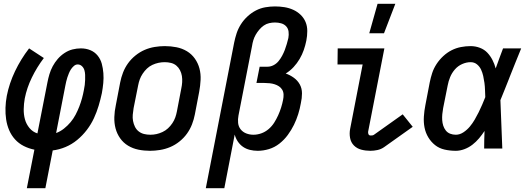

<svg xmlns="http://www.w3.org/2000/svg" viewBox="-20 -786 2790 1016"><path d="M122 210 162 6Q132 0 105.5 -13.5Q79 -27 59.5 -48.5Q40 -70 28.5 -97Q17 -124 12.5 -154Q8 -184 9 -215.5Q10 -247 16 -279Q29 -345 59.5 -409Q90 -473 134 -530L212 -479Q175 -430 148.5 -375.5Q122 -321 111 -265Q106 -237 105.5 -208.5Q105 -180 112 -154.5Q119 -129 136 -108.5Q153 -88 178 -80L231 -350Q235 -371 241.5 -393Q248 -415 259 -435.5Q270 -456 285.5 -474Q301 -492 321.5 -505.5Q342 -519 364 -524.5Q386 -530 408 -530Q435 -530 458 -520.5Q481 -511 496.5 -492Q512 -473 518.5 -449Q525 -425 527 -399Q529 -373 526.5 -346.5Q524 -320 519 -293Q512 -260 502 -226.5Q492 -193 477 -160.5Q462 -128 439.5 -98.5Q417 -69 388.5 -45.5Q360 -22 326.5 -8Q293 6 259 10L220 210ZM277 -82Q299 -90 318.5 -105.5Q338 -121 353.5 -139.5Q369 -158 380 -179Q391 -200 399.5 -222Q408 -244 414 -266Q420 -288 424 -310Q427 -323 428.5 -336.5Q430 -350 430.5 -363.5Q431 -377 430.5 -390Q430 -403 426.5 -415Q423 -427 413.5 -436Q404 -445 391 -445Q380 -445 370.5 -436.5Q361 -428 355 -418.5Q349 -409 344.5 -398Q340 -387 336.5 -376.5Q333 -366 330.5 -355Q328 -344 326 -334Z M774 12Q742 12 712.5 6Q683 0 658 -15Q633 -30 616 -54Q599 -78 591.5 -106.5Q584 -135 585 -166.5Q586 -198 593 -230L616 -350Q621 -376 631 -402Q641 -428 657.5 -451Q674 -474 697 -492.5Q720 -511 745.5 -522Q771 -533 798.5 -537.5Q826 -542 852 -542Q884 -542 914 -536Q944 -530 969 -515Q994 -500 1011 -476Q1028 -452 1035.5 -423.5Q1043 -395 1041.5 -363.5Q1040 -332 1034 -300L1011 -180Q1006 -154 996 -128Q986 -102 969.5 -79Q953 -56 930 -37.5Q907 -19 881 -8Q855 3 827.5 7.5Q800 12 774 12ZM776 -73Q792 -73 808 -76.5Q824 -80 840 -87.5Q856 -95 869 -107Q882 -119 892 -134Q902 -149 907.5 -164.5Q913 -180 916 -196L939 -316Q943 -334 944 -351Q945 -368 942.5 -384Q940 -400 932.5 -414.5Q925 -429 913 -439Q901 -449 885 -453Q869 -457 851 -457Q835 -457 818.5 -453.5Q802 -450 786 -442.5Q770 -435 757.5 -423Q745 -411 735 -396Q725 -381 719.5 -365.5Q714 -350 711 -334L687 -214Q684 -196 682.5 -179Q681 -162 684 -146Q687 -130 694 -115.5Q701 -101 713.5 -91Q726 -81 742 -77Q758 -73 776 -73Z M1069 210 1219 -560Q1224 -585 1232 -609.5Q1240 -634 1254.5 -657Q1269 -680 1289.5 -699Q1310 -718 1334 -730.5Q1358 -743 1384 -747.5Q1410 -752 1435 -752Q1461 -752 1485.5 -748Q1510 -744 1532 -734Q1554 -724 1571 -707.5Q1588 -691 1597 -669.5Q1606 -648 1606 -622Q1606 -596 1601 -571Q1596 -546 1587.5 -521.5Q1579 -497 1565.5 -474Q1552 -451 1533.5 -431Q1515 -411 1492 -397Q1515 -389 1535 -374.5Q1555 -360 1566.5 -339Q1578 -318 1578 -292Q1578 -266 1572 -240Q1567 -211 1558 -182Q1549 -153 1535.5 -125.5Q1522 -98 1503 -72Q1484 -46 1458.5 -26Q1433 -6 1403 3Q1373 12 1344 12Q1322 12 1302 7Q1282 2 1266 -9Q1250 -20 1238.5 -37Q1227 -54 1222 -74L1167 210ZM1321 -73Q1342 -73 1363 -80.5Q1384 -88 1401.5 -103Q1419 -118 1431 -137Q1443 -156 1452 -176Q1461 -196 1467.5 -216.5Q1474 -237 1478 -258Q1481 -272 1480.5 -286Q1480 -300 1473.5 -311Q1467 -322 1456.5 -329Q1446 -336 1433.5 -340Q1421 -344 1407 -345.5Q1393 -347 1379 -347H1337L1354 -433H1396Q1412 -433 1427.5 -441Q1443 -449 1454 -462.5Q1465 -476 1473 -491Q1481 -506 1487 -521.5Q1493 -537 1497.5 -553Q1502 -569 1506 -585Q1509 -602 1507 -618.5Q1505 -635 1494.5 -646.5Q1484 -658 1468 -662.5Q1452 -667 1435 -667Q1420 -667 1404.5 -663.5Q1389 -660 1376 -651Q1363 -642 1352 -629Q1341 -616 1333 -602Q1325 -588 1320.5 -573Q1316 -558 1314 -544L1242 -175Q1238 -155 1240 -135.5Q1242 -116 1253.5 -101.5Q1265 -87 1283 -80Q1301 -73 1321 -73Z M1940 12Q1915 12 1892 6Q1869 0 1853 -16Q1837 -32 1832.5 -56Q1828 -80 1833 -105L1899 -445H1766L1767 -530H2014L1928 -89Q1927 -82 1930 -75.5Q1933 -69 1941 -69Q1945 -69 1950 -69.5Q1955 -70 1959 -73L2111 -181L2164 -115L2012 -7Q1996 4 1977 8Q1958 12 1940 12Z M1934 -610 1978 -766H2072L2012 -610Z M2392 12Q2361 12 2332.5 5.5Q2304 -1 2282.5 -18Q2261 -35 2246.5 -59Q2232 -83 2226.5 -111Q2221 -139 2223 -169.5Q2225 -200 2231 -230L2254 -350Q2259 -375 2267 -399.5Q2275 -424 2290 -447Q2305 -470 2325.5 -489Q2346 -508 2369.5 -520Q2393 -532 2419 -537Q2445 -542 2470 -542Q2496 -542 2519.5 -533Q2543 -524 2559 -507Q2575 -490 2586 -468.5Q2597 -447 2603 -424Q2612 -450 2622 -476.5Q2632 -503 2642 -530H2738Q2722 -491 2706.5 -452.5Q2691 -414 2676 -376L2675 -373Q2663 -343 2651.5 -314Q2640 -285 2628 -256Q2631 -192 2633 -128Q2635 -64 2638 0H2542Q2542 -23 2542.5 -46.5Q2543 -70 2544 -93Q2531 -73 2515 -54Q2499 -35 2479.5 -20Q2460 -5 2437 3.5Q2414 12 2392 12ZM2392 -73Q2413 -73 2432.5 -86Q2452 -99 2466.5 -116.5Q2481 -134 2492 -153Q2503 -172 2513 -192Q2523 -212 2531.5 -232Q2540 -252 2548 -272Q2547 -291 2546.5 -310Q2546 -329 2543.5 -347.5Q2541 -366 2537 -384Q2533 -402 2525.5 -418Q2518 -434 2504 -445.5Q2490 -457 2470 -457Q2448 -457 2425.5 -447Q2403 -437 2387 -418.5Q2371 -400 2362 -378Q2353 -356 2349 -334L2325 -214Q2322 -198 2320.5 -182Q2319 -166 2320 -150.5Q2321 -135 2325.5 -121Q2330 -107 2339 -95.5Q2348 -84 2362 -78.5Q2376 -73 2392 -73Z"/></svg>

Font: Lode Dark Term
Style: Bold Italic
Weight: 700
Italic angle: -11°
Monospace: yes
Designer: Belleve Invis
Foundry: Belleve Invis
Version: Version 29.2.0